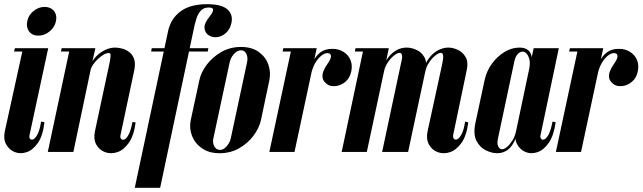

<svg xmlns="http://www.w3.org/2000/svg" viewBox="-33 -725 3066 916"><path d="M77 -495H197L108 -81Q105 -68 111 -62Q117 -56 127 -61Q137 -66 147 -86Q157 -106 163 -145L179 -142Q172 -78 148 -43.5Q124 -9 94 1Q64 11 37.5 0.5Q11 -10 -3.5 -36Q-18 -62 -10 -99ZM34 -479 38 -495H87L83 -479ZM97 -624Q103 -653 127 -672.5Q151 -692 180 -692Q209 -692 224.5 -672.5Q240 -653 234 -624Q228 -595 203.5 -575Q179 -555 150 -555Q121 -555 106 -575Q91 -595 97 -624Z M195 0 297 -479H258L261 -495H422L408 -433Q423 -456 441.5 -470Q460 -484 479 -491Q498 -498 516 -498Q530 -498 548.5 -493.5Q567 -489 583 -477Q599 -465 606.5 -444.5Q614 -424 608 -392L542 -81Q539 -69 545 -62.5Q551 -56 560.5 -59.5Q570 -63 580.5 -82.5Q591 -102 599 -143L614 -141Q606 -78 581.5 -43.5Q557 -9 526.5 1Q496 11 468.5 1Q441 -9 426.5 -35Q412 -61 420 -99L491 -431Q495 -454 494.5 -463Q494 -472 486 -472Q474 -472 460 -463.5Q446 -455 433 -442.5Q420 -430 410.5 -416Q401 -402 399 -390L317 0Z M769 -577Q782 -636 828 -670.5Q874 -705 955 -705Q994 -705 1018.5 -697.5Q1043 -690 1055.5 -677Q1068 -664 1071.5 -648Q1075 -632 1071 -615Q1064 -584 1043.5 -566.5Q1023 -549 999 -547.5Q975 -546 957 -561Q943 -574 942.5 -594.5Q942 -615 967 -646Q980 -663 982.5 -671.5Q985 -680 981.5 -684Q978 -688 972.5 -688.5Q967 -689 962 -689Q938 -689 924.5 -673.5Q911 -658 905 -639Q899 -620 896 -608L731 171H610ZM859 -479 862 -495H961L958 -479ZM688 -479 691 -495H761L758 -479Z M877 -152Q869 -113 883 -77Q897 -41 930.5 -17.5Q964 6 1015 6Q1066 6 1107.5 -17.5Q1149 -41 1176 -77Q1203 -113 1212 -152L1252 -342Q1260 -381 1247 -417.5Q1234 -454 1201 -477.5Q1168 -501 1117 -501Q1065 -501 1023 -477Q981 -453 953.5 -416.5Q926 -380 918 -342ZM1063 -429Q1066 -443 1074 -455.5Q1082 -468 1093 -476.5Q1104 -485 1117 -485Q1129 -485 1136.5 -476.5Q1144 -468 1146.5 -455.5Q1149 -443 1146 -429L1068 -65Q1065 -51 1057 -38.5Q1049 -26 1039 -18Q1029 -10 1017 -10Q1004 -10 996 -18Q988 -26 985 -38.5Q982 -51 985 -65Z M1427 -304 1441 -372Q1448 -405 1461 -432Q1474 -459 1496 -475.5Q1518 -492 1552 -492Q1583 -492 1606 -477.5Q1629 -463 1639 -439Q1649 -415 1643 -385Q1636 -352 1614.5 -334.5Q1593 -317 1569 -314.5Q1545 -312 1531 -321Q1510 -335 1506.5 -351.5Q1503 -368 1510 -385.5Q1517 -403 1528 -418Q1546 -444 1546 -456Q1546 -468 1536.5 -470.5Q1527 -473 1516 -469Q1506 -465 1496.5 -456.5Q1487 -448 1478 -435.5Q1469 -423 1462 -406.5Q1455 -390 1451 -371L1437 -304ZM1252 0 1358 -495H1478L1372 0ZM1315 -479 1319 -495H1368L1374 -479Z M1707 0 1788 -381Q1795 -414 1812 -440.5Q1829 -467 1853.5 -482.5Q1878 -498 1907 -498Q1930 -498 1954 -487Q1978 -476 1991.5 -452.5Q2005 -429 1997 -392L1914 0H1790L1884 -441Q1886 -449 1885.5 -456.5Q1885 -464 1882 -468.5Q1879 -473 1873 -473Q1866 -473 1855.5 -466.5Q1845 -460 1833.5 -448Q1822 -436 1812.5 -419.5Q1803 -403 1799 -384L1717 0ZM1597 0 1702 -495H1822L1717 0ZM1660 -479 1663 -495H1702L1699 -479ZM1904 0 1986 -384Q1994 -421 2013 -446.5Q2032 -472 2056.5 -485Q2081 -498 2106 -498Q2128 -498 2151.5 -487Q2175 -476 2188.5 -452.5Q2202 -429 2194 -392L2129 -81Q2127 -69 2133 -62.5Q2139 -56 2149 -61Q2159 -66 2169.5 -85.5Q2180 -105 2186 -145L2201 -141Q2193 -77 2168.5 -43Q2144 -9 2113.5 1Q2083 11 2055.5 1Q2028 -9 2013.5 -35.5Q1999 -62 2007 -99L2077 -421Q2083 -449 2081 -461Q2079 -473 2070 -473Q2063 -473 2052.5 -466.5Q2042 -460 2030.5 -448Q2019 -436 2009.5 -419.5Q2000 -403 1996 -384L1914 0Z M2546 -81Q2543 -70 2548.5 -63Q2554 -56 2564 -60Q2574 -64 2584.5 -83.5Q2595 -103 2603 -145L2618 -142Q2609 -78 2585 -43.5Q2561 -9 2531 1Q2501 11 2475 0.5Q2449 -10 2434.5 -36Q2420 -62 2429 -99L2513 -495H2633ZM2492 -398Q2497 -424 2492.5 -442Q2488 -460 2479 -469.5Q2470 -479 2460 -479Q2453 -479 2445 -474Q2437 -469 2430.5 -458.5Q2424 -448 2421 -433L2342 -61Q2339 -46 2341 -35.5Q2343 -25 2349 -19Q2355 -13 2363 -13Q2372 -13 2385 -23.5Q2398 -34 2410.5 -53Q2423 -72 2429 -99ZM2438 -102Q2429 -63 2414.5 -39Q2400 -15 2380.5 -4.5Q2361 6 2339 6Q2313 6 2284.5 -8Q2256 -22 2240 -53.5Q2224 -85 2235 -138L2279 -343Q2288 -385 2313 -420Q2338 -455 2373 -476.5Q2408 -498 2445 -498Q2473 -498 2487.5 -485Q2502 -472 2504.5 -448.5Q2507 -425 2501 -392Z M2794 -304 2808 -372Q2815 -405 2828 -432Q2841 -459 2863 -475.5Q2885 -492 2919 -492Q2950 -492 2973 -477.5Q2996 -463 3006 -439Q3016 -415 3010 -385Q3003 -352 2981.5 -334.5Q2960 -317 2936 -314.5Q2912 -312 2898 -321Q2877 -335 2873.5 -351.5Q2870 -368 2877 -385.5Q2884 -403 2895 -418Q2913 -444 2913 -456Q2913 -468 2903.5 -470.5Q2894 -473 2883 -469Q2873 -465 2863.5 -456.5Q2854 -448 2845 -435.5Q2836 -423 2829 -406.5Q2822 -390 2818 -371L2804 -304ZM2619 0 2725 -495H2845L2739 0ZM2682 -479 2686 -495H2735L2741 -479Z"/></svg>

Font: Emberly Black
Style: Italic
Weight: 900
Italic angle: -12°
Designer: Rajesh Rajput
Foundry: Rajesh Rajput
Version: Version 1.000